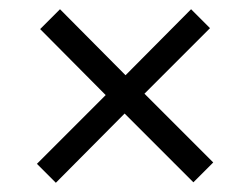

<svg xmlns="http://www.w3.org/2000/svg" viewBox="-20 -471 542 416"><path d="M250 -225 101 -75 60 -116 209 -265 67 -408 110 -451 252 -308 394 -451 435 -410 293 -268 442 -119 399 -76Z"/></svg>

Font: Bigshot One
Style: Regular
Weight: 400
Designer: Gesine Todt
Foundry: Gesine Todt
Version: Version 1.001